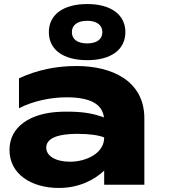

<svg xmlns="http://www.w3.org/2000/svg" viewBox="-20 -915 866 951"><path d="M496 0H695V-329C695 -516 532 -588 360 -588C257 -588 165 -569 74 -527V-379C145 -415 231 -433 310 -433C430 -433 487 -398 495 -333C488 -336 480 -339 472 -341C434 -354 382 -362 315 -362C302 -362 287 -362 272 -361C133 -354 27 -290 27 -172C27 -55 132 16 272 16C369 16 447 -23 496 -70ZM412 -617C530 -617 601 -669 601 -756C601 -842 530 -895 412 -895C293 -895 222 -842 222 -756C222 -669 293 -617 412 -617ZM496 -234C496 -153 403 -114 327 -114C256 -114 209 -142 209 -184C209 -249 321 -252 366 -252C417 -252 470 -246 496 -234ZM412 -700C364 -700 336 -720 336 -756C336 -791 364 -812 412 -812C459 -812 487 -791 487 -756C487 -720 459 -700 412 -700Z"/></svg>

Font: Bounded
Style: Bold
Weight: 700
Designer: Vlad Churkin
Version: Version 3.0